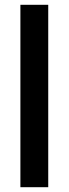

<svg xmlns="http://www.w3.org/2000/svg" viewBox="-20 -780 286 800"><path d="M181 0H65V-760H181Z"/></svg>

Font: Noto Sans Lao Looped Condensed SemiBold
Style: Regular
Weight: 600
Width: 3
Designer: Mark Frömberg, Ben Mitchell
Foundry: The Fontpad Ltd
Version: Version 1.002; ttfautohint (v1.8.4.7-5d5b)